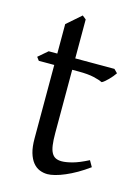

<svg xmlns="http://www.w3.org/2000/svg" viewBox="-101 -683 547 756"><g transform="rotate(15 172.0 -305.0)"><path d="M330.1 -57.1Q306.2 -39.6 282.7 -26.1Q259.3 -12.7 238 -3.7Q216.8 5.4 198.7 10Q180.7 14.6 168 14.6Q150.9 14.6 135.5 8.3Q120.1 2 108.4 -12.5Q96.7 -26.9 89.8 -50.3Q83 -73.7 83 -107.9V-407.7H20L9.8 -421.4L47.9 -454.1H83V-574.2L141.1 -625L156.2 -612.8V-454.1H315.9L330.1 -439.9Q325.7 -433.1 319.1 -425.3Q312.5 -417.5 305.7 -410.6Q298.8 -403.8 292.2 -398.2Q285.6 -392.6 280.8 -390.6Q269 -396.5 245.1 -402.1Q221.2 -407.7 181.6 -407.7H156.2V-149.9Q156.2 -120.6 158.9 -101.1Q161.6 -81.5 168 -70.1Q174.3 -58.6 184.3 -53.7Q194.3 -48.8 209 -48.8Q226.1 -48.8 252 -55.7Q277.8 -62.5 315.9 -82Z"/></g></svg>

Font: Noto Serif Devanagari
Style: Bold
Weight: 700
Designer: Monotype Design Team
Foundry: Monotype Imaging Inc.
Version: Version 1.01